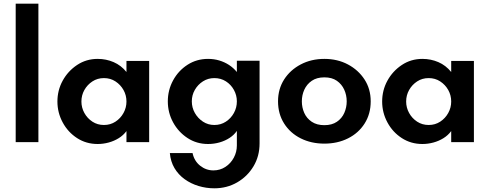

<svg xmlns="http://www.w3.org/2000/svg" viewBox="-20 -770 2650 1040"><path d="M65 0V-750H188V0Z M509 10Q447 10 397.5 -22Q348 -54 319.5 -107Q291 -160 291 -220Q291 -281 319.5 -333Q348 -385 397.5 -418Q447 -451 509 -451Q555 -451 595.5 -433.5Q636 -416 665 -380V-440H788V0H665V-60Q648 -37 623 -21.5Q598 -6 568.5 2Q539 10 509 10ZM543 -93Q578 -93 605.5 -111Q633 -129 649 -158Q665 -187 665 -220Q665 -254 649 -282.5Q633 -311 605.5 -329Q578 -347 543 -347Q508 -347 480.5 -329Q453 -311 437 -282.5Q421 -254 421 -220Q421 -187 437 -158Q453 -129 480.5 -111Q508 -93 543 -93Z M1141 250Q1097 250 1055.5 237.5Q1014 225 980 200.5Q946 176 925 140.5Q904 105 900 59H1023Q1032 102 1064 127.5Q1096 153 1136 153Q1172 153 1201 134Q1230 115 1246.5 84Q1263 53 1263 18V-61Q1248 -39 1223.5 -23Q1199 -7 1169 1.5Q1139 10 1107 10Q1045 10 995.5 -22.5Q946 -55 917.5 -107.5Q889 -160 889 -221Q889 -282 917.5 -334.5Q946 -387 995.5 -419Q1045 -451 1107 -451Q1139 -451 1167.5 -442.5Q1196 -434 1220 -418.5Q1244 -403 1263 -380V-441H1386V7Q1386 76 1353 131Q1320 186 1264.5 218Q1209 250 1141 250ZM1141 -93Q1176 -93 1203.5 -111Q1231 -129 1247 -158Q1263 -187 1263 -221Q1263 -254 1247 -283Q1231 -312 1203.5 -329.5Q1176 -347 1141 -347Q1107 -347 1079.5 -329.5Q1052 -312 1035.5 -283.5Q1019 -255 1019 -221Q1019 -187 1035.5 -158Q1052 -129 1079.5 -111Q1107 -93 1141 -93Z M1737 8Q1666 8 1609 -20.5Q1552 -49 1519 -101Q1486 -153 1486 -221Q1486 -288 1519 -339.5Q1552 -391 1609 -421Q1666 -451 1737 -451Q1808 -451 1864.5 -421Q1921 -391 1954.5 -339.5Q1988 -288 1988 -221Q1988 -153 1955 -101Q1922 -49 1865 -20.5Q1808 8 1737 8ZM1737 -92Q1778 -92 1805 -110.5Q1832 -129 1845 -158.5Q1858 -188 1858 -221Q1858 -255 1844.5 -284.5Q1831 -314 1804.5 -332.5Q1778 -351 1737 -351Q1696 -351 1669 -332.5Q1642 -314 1628.5 -284.5Q1615 -255 1615 -221Q1615 -188 1628 -158.5Q1641 -129 1668.5 -110.5Q1696 -92 1737 -92Z M2268 10Q2206 10 2156.5 -22Q2107 -54 2078.5 -107Q2050 -160 2050 -220Q2050 -281 2078.5 -333Q2107 -385 2156.5 -418Q2206 -451 2268 -451Q2314 -451 2354.5 -433.5Q2395 -416 2424 -380V-440H2547V0H2424V-60Q2407 -37 2382 -21.5Q2357 -6 2327.5 2Q2298 10 2268 10ZM2302 -93Q2337 -93 2364.5 -111Q2392 -129 2408 -158Q2424 -187 2424 -220Q2424 -254 2408 -282.5Q2392 -311 2364.5 -329Q2337 -347 2302 -347Q2267 -347 2239.5 -329Q2212 -311 2196 -282.5Q2180 -254 2180 -220Q2180 -187 2196 -158Q2212 -129 2239.5 -111Q2267 -93 2302 -93Z"/></svg>

Font: Teachers SemiBold
Style: Regular
Weight: 600
Version: Version 1.001